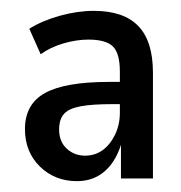

<svg xmlns="http://www.w3.org/2000/svg" viewBox="-20 -734 334 354"><path d="M122 -400Q81 -400 53.5 -427Q26 -454 26 -496Q26 -542 63 -562.5Q100 -583 181 -583H210V-542H187Q150 -542 128.5 -538Q107 -534 98 -524Q89 -514 89 -495Q89 -473 103 -460Q117 -447 137 -447Q155 -447 169 -457Q183 -467 192 -485.5Q201 -504 201 -526V-602Q201 -636 188 -648.5Q175 -661 143 -661Q121 -661 97 -654Q73 -647 55 -634L34 -681Q58 -696 90.5 -705Q123 -714 153 -714Q208 -714 235 -686Q262 -658 262 -600V-405H203V-477H206Q196 -439 174.5 -419.5Q153 -400 122 -400Z"/></svg>

Font: Nunito Sans 10pt Condensed SemiBold
Style: Regular
Weight: 600
Width: 3
Designer: Vernon Adams
Foundry: Vernon Adams
Version: Version 3.101;gftools[0.9.27]